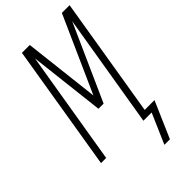

<svg xmlns="http://www.w3.org/2000/svg" viewBox="-277 -807 1054 1054"><g transform="rotate(-45 250.0 -280.0)"><path d="M369 175H326L402 0H338L448 -663L250 -221H210L159 -663L49 0H9L130 -735H191L242 -292L440 -735H500L385 -37H461Z"/></g></svg>

Font: Iosevka SS04 XLt Obl
Style: Regular
Weight: 200
Italic angle: -9°
Monospace: yes
Designer: Belleve Invis
Foundry: Belleve Invis
Version: Version 19.0.0; ttfautohint (v1.8.4)